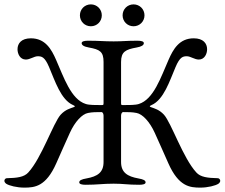

<svg xmlns="http://www.w3.org/2000/svg" viewBox="-34 -839 1026 877"><path d="M381 -819C353 -819 331 -797 331 -769C331 -741 353 -719 381 -719C409 -719 431 -741 431 -769C431 -797 409 -819 381 -819ZM576 -819C548 -819 526 -797 526 -769C526 -741 548 -719 576 -719C604 -719 626 -741 626 -769C626 -797 604 -819 576 -819ZM439 -310V-99C439 -51 411 -33 361 -24C338 -20 328 -15 328 -6C328 2 340 5 357 5C411 5 435 0 485 0C531 0 548 5 602 5C619 5 631 2 631 -6C631 -15 621 -20 598 -24C548 -33 519 -51 519 -99V-310C519 -316 521 -327 529 -327C553 -327 570 -327 590 -323C617 -318 650 -283 673 -232C693 -187 716 -137 735 -93C782 13 833 18 881 18C915 18 951 9 964 0C968 -3 972 -8 972 -13C972 -19 967 -25 961 -25C914 -26 882 -30 863 -51C802 -117 749 -277 715 -315C693 -339 670 -344 657 -349C650 -351 646 -354 658 -359C714 -383 741 -470 768 -533C788 -580 802 -582 820 -582C836 -582 855 -567 874 -567C901 -567 912 -594 912 -614C912 -641 894 -664 851 -664C785 -664 757 -614 736 -566C701 -487 668 -385 600 -364C585 -359 555 -359 526 -359C518 -359 519 -362 519 -377V-556C519 -603 540 -613 590 -622C613 -626 623 -633 623 -642C623 -650 611 -653 594 -653C540 -653 528 -650 485 -650C439 -650 422 -653 368 -653C351 -653 339 -650 339 -642C339 -633 349 -626 372 -622C422 -613 439 -603 439 -556V-377C439 -362 440 -359 432 -359C403 -359 373 -359 358 -364C290 -385 257 -487 222 -566C201 -614 173 -664 107 -664C64 -664 46 -641 46 -614C46 -594 57 -567 84 -567C103 -567 122 -582 138 -582C156 -582 170 -580 190 -533C217 -470 244 -383 300 -359C312 -354 308 -351 301 -349C288 -344 265 -339 243 -315C209 -277 156 -117 95 -51C76 -30 44 -26 -3 -25C-9 -25 -14 -19 -14 -13C-14 -8 -10 -3 -6 0C7 9 43 18 77 18C125 18 176 13 223 -93C242 -137 265 -187 285 -232C308 -283 341 -318 368 -323C388 -327 405 -327 429 -327C437 -327 439 -316 439 -310Z"/></svg>

Font: EB Garamond 12
Style: Regular
Weight: 400
Version: Version 0.016+